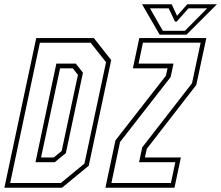

<svg xmlns="http://www.w3.org/2000/svg" viewBox="-40 -878 1034 898"><path d="M-19.5 0 129.5 -700H399L480 -597L375 -103L250 0ZM7.5 -22H244.5L355 -113L456 -587L384 -678H146.5ZM126 -119.5 223.5 -580.5H314.5L348 -538L268 -162L216.5 -119.5ZM152 -141.5H211.5L248.5 -172L324.5 -528L300.5 -558.5H241ZM453 0 500 -221.5 736 -524 743.5 -558.5H581.5L611.5 -700H925L878 -480.5L646.5 -182L637.5 -141.5H806L776 0ZM481 -22H759.5L780 -119.5H610.5L625 -188.5L858 -488.5L898.5 -678.5H628.5L608 -580.5H771.5L758 -517.5L521.5 -214ZM706.5 -716 624.5 -858H763L788 -804L836 -858H974.5L832.5 -716ZM721.5 -734H825L929 -839H841.5L786.5 -777H778.5L749 -839H661.5Z"/></svg>

Font: Tourney Condensed ExtraLight
Style: Italic
Weight: 200
Width: 3
Italic angle: -12°
Designer: Tyler Finck
Foundry: Etcetera Type Co
Version: Version 1.010; ttfautohint (v1.8.3)